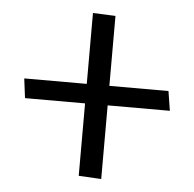

<svg xmlns="http://www.w3.org/2000/svg" viewBox="-44 -578 623 618"><g transform="rotate(5 268.0 -269.0)"><path d="M305 -531 232 -534V-305H30L38 -242H232V-8L305 -4V-242H506L496 -305H305Z"/></g></svg>

Font: Catamaran
Style: Regular
Weight: 400
Designer: Pria Ravichandran
Version: Version 1.000;PS 001.000;hotconv 1.0.70;makeotf.lib2.5.58329